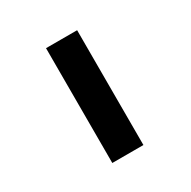

<svg xmlns="http://www.w3.org/2000/svg" viewBox="-139 -746 879 882"><g transform="rotate(-30 300.0 -304.5)"><path d="M378 -609V0H213V-609Z"/></g></svg>

Font: JuliaMono ExtraBold
Style: Italic
Weight: 800
Italic angle: -9°
Monospace: yes
Designer: cormullion
Foundry: corm
Version: Version 0.057; ttfautohint (v1.8.4)